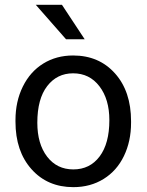

<svg xmlns="http://www.w3.org/2000/svg" viewBox="-20 -769 610 799"><path d="M44.4 -269Q44.4 -346.7 75 -408.7Q105.5 -470.7 159.9 -504.4Q214.4 -538.1 284.2 -538.1Q392.1 -538.1 458.7 -463.4Q525.4 -388.7 525.4 -264.6V-258.3Q525.4 -181.2 495.8 -119.9Q466.3 -58.6 411.4 -24.4Q356.4 9.8 285.2 9.8Q177.7 9.8 111.1 -64.9Q44.4 -139.6 44.4 -262.7ZM135.3 -258.3Q135.3 -170.4 176 -117.2Q216.8 -64 285.2 -64Q354 -64 394.5 -117.9Q435.1 -171.9 435.1 -269Q435.1 -356 393.8 -409.9Q352.5 -463.9 284.2 -463.9Q217.3 -463.9 176.3 -410.6Q135.3 -357.4 135.3 -258.3ZM332.5 -605.5H254.9L128.9 -749H237.8Z"/></svg>

Font: RobotoDraft
Style: Regular
Weight: 400
Version: Version 2.001101; 2014